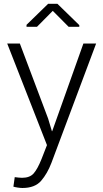

<svg xmlns="http://www.w3.org/2000/svg" viewBox="-20 -752 529 986"><path d="M227.1 -143.1 246.6 -78.1H248L408.2 -528.3H473.6L244.1 84.5Q223.1 139.6 191.2 176.5Q159.2 213.4 95.2 213.4Q85 213.4 70.6 211.2Q56.2 209 48.8 206.5L55.7 157.7Q61.5 158.7 74.5 159.9Q87.4 161.1 93.3 161.1Q132.8 161.1 152.6 138.9Q172.4 116.7 193.4 64.5L221.2 -6.8L17.1 -528.3H82ZM387.2 -623V-614.3H332.5L251 -696.3L169.9 -614.3H116.2V-624.5L227.1 -732.4H274.9Z"/></svg>

Font: Roboto Web
Style: Light
Weight: 300
Designer: Google
Version: Version 1.200310; 2013